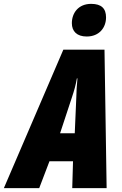

<svg xmlns="http://www.w3.org/2000/svg" viewBox="-78 -974 630 994"><path d="M371 -785C436 -785 471 -831 471 -884C471 -930 447 -954 394 -954C327 -954 294 -906 294 -854C294 -812 320 -785 371 -785ZM-58 0H125L178 -139H300L296 0H474L463 -717H250ZM233 -284 295 -472C306 -505 314 -533 320 -568H323C319 -531 318 -501 317 -469L309 -284Z"/></svg>

Font: Noto Sans ExtraCondensed Black
Style: Italic
Weight: 900
Width: 2
Italic angle: -12°
Designer: Monotype Design Team
Foundry: Monotype Imaging Inc.
Version: Version 2.013